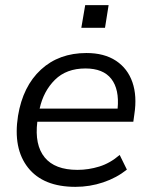

<svg xmlns="http://www.w3.org/2000/svg" viewBox="-20 -717 584 746"><path d="M273 9Q148 9 89 -65.5Q30 -140 50 -267Q69 -382 139 -446.5Q209 -511 316 -511Q385 -511 430.5 -481Q476 -451 494.5 -397.5Q513 -344 502 -273L498 -244H125Q114 -154 153.5 -105.5Q193 -57 281 -57Q324 -57 366 -70Q408 -83 445 -115L473 -58Q433 -26 381 -8.5Q329 9 273 9ZM312 -451Q238 -451 193.5 -407Q149 -363 134 -295H437Q444 -370 412.5 -410.5Q381 -451 312 -451ZM296 -609 311 -697H402L388 -609Z"/></svg>

Font: Mulish
Style: Italic
Weight: 400
Italic angle: -9°
Designer: Vernon Adams
Foundry: Vernon Adams
Version: Version 3.603; ttfautohint (v1.8.3)